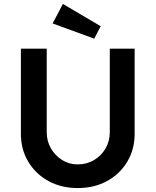

<svg xmlns="http://www.w3.org/2000/svg" viewBox="-20 -948 789 974"><path d="M374 6Q291 6 226 -29.5Q161 -65 123.5 -127.5Q86 -190 86 -269V-701H217V-278Q217 -232 238.5 -195Q260 -158 295.5 -136Q331 -114 374 -114Q420 -114 457 -136Q494 -158 515.5 -195Q537 -232 537 -278V-701H663V-269Q663 -190 625.5 -127.5Q588 -65 523 -29.5Q458 6 374 6ZM458 -752 247 -829 299 -928 491 -815Z"/></svg>

Font: Lexend Deca Medium
Style: Regular
Weight: 500
Designer: Bonnie Shaver-Troup, Thomas Jockin
Foundry: Lexend
Version: Version 1.008; ttfautohint (v1.8.4.7-5d5b)